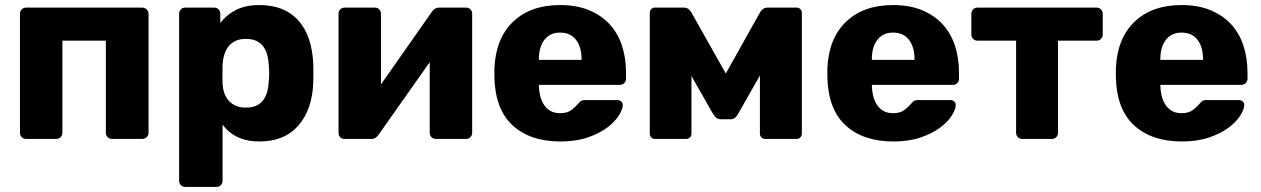

<svg xmlns="http://www.w3.org/2000/svg" viewBox="-20 -550 4993 760"><path d="M84 0Q73 0 66 -7Q59 -14 59 -25V-495Q59 -506 66 -513Q73 -520 84 -520H542Q553 -520 560.5 -513Q568 -506 568 -495V-25Q568 -14 560.5 -7Q553 0 542 0H424Q413 0 406 -7Q399 -14 399 -25V-389H227V-25Q227 -14 220 -7Q213 0 202 0Z M714 190Q703 190 696 183Q689 176 689 165V-495Q689 -506 696 -513Q703 -520 714 -520H827Q838 -520 845 -513Q852 -506 852 -495V-459Q875 -490 913 -510Q951 -530 1007 -530Q1106 -530 1160.5 -469.5Q1215 -409 1220 -297Q1221 -260 1220 -223Q1216 -116 1161 -53Q1106 10 1007 10Q957 10 920.5 -7.5Q884 -25 861 -57V165Q861 176 854 183Q847 190 836 190ZM953 -124Q978 -124 995 -132Q1012 -140 1022.5 -154.5Q1033 -169 1038 -188Q1043 -207 1044 -229Q1047 -260 1044 -291Q1043 -313 1038 -332Q1033 -351 1022.5 -365.5Q1012 -380 995 -388Q978 -396 953 -396Q928 -396 911 -387.5Q894 -379 883.5 -365Q873 -351 867.5 -332.5Q862 -314 861 -294Q860 -257 861 -219Q862 -200 867.5 -183Q873 -166 884 -153Q895 -140 912 -132Q929 -124 953 -124Z M1344 0Q1333 0 1326.5 -7Q1320 -14 1320 -24V-495Q1320 -506 1327 -513Q1334 -520 1345 -520H1463Q1474 -520 1481 -513Q1488 -506 1488 -495V-216L1690 -504Q1701 -520 1718 -520H1825Q1835 -520 1842 -513Q1849 -506 1849 -496V-25Q1849 -14 1842 -7Q1835 0 1824 0H1706Q1695 0 1688 -7Q1681 -14 1681 -25V-304L1478 -16Q1473 -9 1466.5 -4.5Q1460 0 1450 0Z M2198 10Q2079 10 2009.5 -53.5Q1940 -117 1937 -244V-279Q1942 -398 2011 -464Q2080 -530 2197 -530Q2263 -530 2312 -509.5Q2361 -489 2393.5 -453.5Q2426 -418 2442 -369Q2458 -320 2458 -263V-239Q2458 -228 2451 -221Q2444 -214 2433 -214H2113Q2113 -194 2117.5 -174Q2122 -154 2131.5 -138Q2141 -122 2157 -112Q2173 -102 2197 -102Q2226 -102 2242.5 -115Q2259 -128 2267 -138Q2276 -149 2281.5 -151.5Q2287 -154 2299 -154H2423Q2433 -154 2439.5 -148Q2446 -142 2445 -132Q2444 -115 2428 -90.5Q2412 -66 2381.5 -43.5Q2351 -21 2305 -5.5Q2259 10 2198 10ZM2113 -313H2282V-315Q2282 -364 2260 -392.5Q2238 -421 2197 -421Q2157 -421 2135 -392.5Q2113 -364 2113 -315Z M2572 0Q2564 0 2558 -6Q2552 -12 2552 -21V-500Q2552 -508 2558 -514Q2564 -520 2572 -520H2687Q2705 -520 2716 -502L2853 -259L2989 -502Q3000 -520 3018 -520H3134Q3142 -520 3148 -514Q3154 -508 3154 -500V-21Q3154 -12 3148 -6Q3142 0 3133 0H3009Q3000 0 2994 -6Q2988 -12 2988 -21V-251L2902 -100Q2897 -91 2890.5 -84.5Q2884 -78 2873 -78H2833Q2822 -78 2815 -84Q2808 -90 2802 -100L2717 -249V-21Q2717 -12 2711 -6Q2705 0 2696 0Z M3516 10Q3397 10 3327.5 -53.5Q3258 -117 3255 -244V-279Q3260 -398 3329 -464Q3398 -530 3515 -530Q3581 -530 3630 -509.5Q3679 -489 3711.5 -453.5Q3744 -418 3760 -369Q3776 -320 3776 -263V-239Q3776 -228 3769 -221Q3762 -214 3751 -214H3431Q3431 -194 3435.5 -174Q3440 -154 3449.5 -138Q3459 -122 3475 -112Q3491 -102 3515 -102Q3544 -102 3560.5 -115Q3577 -128 3585 -138Q3594 -149 3599.5 -151.5Q3605 -154 3617 -154H3741Q3751 -154 3757.5 -148Q3764 -142 3763 -132Q3762 -115 3746 -90.5Q3730 -66 3699.5 -43.5Q3669 -21 3623 -5.5Q3577 10 3516 10ZM3431 -313H3600V-315Q3600 -364 3578 -392.5Q3556 -421 3515 -421Q3475 -421 3453 -392.5Q3431 -364 3431 -315Z M4027 0Q4016 0 4009 -7Q4002 -14 4002 -25V-389H3850Q3839 -389 3832 -396Q3825 -403 3825 -414V-495Q3825 -506 3832 -513Q3839 -520 3850 -520H4320Q4331 -520 4338 -513Q4345 -506 4345 -495V-414Q4345 -403 4338 -396Q4331 -389 4320 -389H4168V-25Q4168 -14 4161 -7Q4154 0 4143 0Z M4658 10Q4539 10 4469.5 -53.5Q4400 -117 4397 -244V-279Q4402 -398 4471 -464Q4540 -530 4657 -530Q4723 -530 4772 -509.5Q4821 -489 4853.5 -453.5Q4886 -418 4902 -369Q4918 -320 4918 -263V-239Q4918 -228 4911 -221Q4904 -214 4893 -214H4573Q4573 -194 4577.5 -174Q4582 -154 4591.5 -138Q4601 -122 4617 -112Q4633 -102 4657 -102Q4686 -102 4702.5 -115Q4719 -128 4727 -138Q4736 -149 4741.5 -151.5Q4747 -154 4759 -154H4883Q4893 -154 4899.5 -148Q4906 -142 4905 -132Q4904 -115 4888 -90.5Q4872 -66 4841.5 -43.5Q4811 -21 4765 -5.5Q4719 10 4658 10ZM4573 -313H4742V-315Q4742 -364 4720 -392.5Q4698 -421 4657 -421Q4617 -421 4595 -392.5Q4573 -364 4573 -315Z"/></svg>

Font: Fz Rubik
Style: Bold
Weight: 700
Designer: Hubert and Fischer
Foundry: Hubert and Fischer
Version: Vit hóa bi FontZin.com